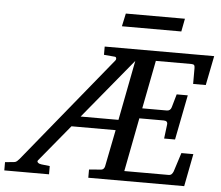

<svg xmlns="http://www.w3.org/2000/svg" viewBox="-110 -911 1124 975"><g transform="rotate(5 452.5 -423.5)"><path d="M-53.2 0V-42L-4.9 -46.9Q2 -47.9 7.8 -53.2Q13.7 -58.6 20 -65.9L459 -604Q464.4 -609.9 463.1 -616.7Q461.9 -623.5 456.1 -624L399.9 -628.9V-670.9H958L928.2 -521H863.8V-602.1Q863.8 -612.8 860.1 -616.9Q856.4 -621.1 845.2 -621.1H665L617.2 -375H742.2Q760.7 -375 766.1 -394L785.2 -460.9H841.8L796.9 -231.9H741.2L750 -303.2Q752.9 -323.2 731 -323.2H606.9L554.2 -49.8H779.8Q789.6 -49.8 795.2 -55.4Q800.8 -61 804.2 -69.8L835 -166H896L863.8 0H375V-42L436 -46.9Q445.3 -47.9 450 -54.4Q454.6 -61 455.1 -65.9L492.2 -252.9H267.1L112.8 -65.9Q107.9 -60.1 113.8 -54.2Q119.6 -48.3 131.8 -46.9L174.8 -42V0ZM309.1 -306.2H502L561 -611.8ZM793.5 -847.2 780.8 -781.2H478L492.2 -847.2Z"/></g></svg>

Font: Charis
Style: Italic
Weight: 400
Italic angle: -11°
Designer: Walt Agee, Miriam Martin, Annie Olsen, Victor Gaultney, Lorna Priest, Alan Ward, Bob Hallissy, Martin Hosken, Sharon Cor
Foundry: SIL Global
Version: Version 7.000